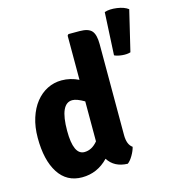

<svg xmlns="http://www.w3.org/2000/svg" viewBox="-119 -903 914 1016"><g transform="rotate(-15 338.0 -395.0)"><path d="M232 -509Q280 -509 325 -487V-729L331 -736H392Q440 -736 458.5 -715Q477 -694 477 -642V-144Q477 -91 505 -72Q500 -51 486 -27Q472 -3 457 8Q384 6 350 -48Q290 15 206 15Q122 15 77 -55Q32 -125 32 -247Q32 -307 47.5 -355.5Q63 -404 90 -438Q117 -472 153.5 -490.5Q190 -509 232 -509ZM252 -111Q293 -111 325 -150V-369Q284 -393 260 -393Q192 -393 192 -243Q192 -111 252 -111ZM535 -565 547 -799Q575 -808 614.5 -802.5Q654 -797 676 -780L623 -558Q604 -552 577.5 -554.5Q551 -557 535 -565Z"/></g></svg>

Font: Signika
Style: Bold
Weight: 700
Designer: Anna Giedrys
Foundry: Anna Giedrys
Version: Version 1.001